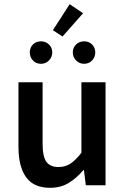

<svg xmlns="http://www.w3.org/2000/svg" viewBox="-20 -883 596 915"><path d="M219 12Q140 12 104 -39Q68 -90 68 -183V-491H183V-198Q183 -137 201 -112Q219 -87 259 -87Q291 -87 315.5 -103Q340 -119 368 -155V-491H483V0H389L380 -72H377Q345 -34 307 -11Q269 12 219 12ZM175 -579Q152 -579 137 -595Q122 -611 122 -633Q122 -656 137 -671Q152 -686 175 -686Q198 -686 213.5 -671Q229 -656 229 -633Q229 -611 213.5 -595Q198 -579 175 -579ZM278 -709 232 -739 312 -863 376 -820ZM381 -579Q358 -579 342.5 -595Q327 -611 327 -633Q327 -656 342.5 -671Q358 -686 381 -686Q404 -686 419 -671Q434 -656 434 -633Q434 -611 419 -595Q404 -579 381 -579Z"/></svg>

Font: Source Sans Pro SemiBold
Style: Regular
Weight: 600
Designer: Paul D. Hunt
Foundry: Adobe Systems Incorporated
Version: Version 2.045;hotconv 1.0.109;makeotfexe 2.5.65596